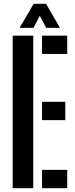

<svg xmlns="http://www.w3.org/2000/svg" viewBox="-20 -987 394 1007"><path d="M46.5 0V-800H154.5V0ZM200.5 -704V-800H332.5V-704ZM200.5 -357V-453H322.5V-357ZM200.5 0V-96H332.5V0ZM83 -841 156.5 -967H221.5L294.5 -841H222L189 -904L155.5 -841Z"/></svg>

Font: Big Shoulders Stencil Display
Style: Bold
Weight: 700
Designer: Patric King
Foundry: XO Type Co
Version: Version 1.000